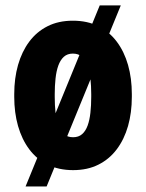

<svg xmlns="http://www.w3.org/2000/svg" viewBox="-20 -614 536 704"><path d="M422.9 -594.2 150.9 69.8H73.7L345.7 -594.2ZM32.2 -258.8V-269Q32.2 -326.7 46.1 -375.7Q60.1 -424.8 87.2 -461.2Q114.3 -497.6 154.3 -517.8Q194.3 -538.1 247.1 -538.1Q300.8 -538.1 340.8 -517.8Q380.9 -497.6 408.2 -461.2Q435.5 -424.8 449.5 -375.7Q463.4 -326.7 463.4 -269V-258.8Q463.4 -201.2 449.5 -152.1Q435.5 -103 408.2 -66.7Q380.9 -30.3 340.8 -10.3Q300.8 9.8 248 9.8Q195.3 9.8 154.8 -10.3Q114.3 -30.3 87.2 -66.7Q60.1 -103 46.1 -152.1Q32.2 -201.2 32.2 -258.8ZM180.7 -269V-258.8Q180.7 -227.5 183.6 -200.7Q186.5 -173.8 194.1 -153.6Q201.7 -133.3 214.6 -122.1Q227.5 -110.8 248 -110.8Q268.1 -110.8 281 -122.1Q293.9 -133.3 301.3 -153.6Q308.6 -173.8 311.5 -200.7Q314.5 -227.5 314.5 -258.8V-269Q314.5 -298.8 311.5 -325.9Q308.6 -353 301.3 -373.5Q293.9 -394 280.8 -405.8Q267.6 -417.5 247.1 -417.5Q227.1 -417.5 214.1 -405.8Q201.2 -394 193.8 -373.5Q186.5 -353 183.6 -325.9Q180.7 -298.8 180.7 -269Z"/></svg>

Font: Roboto Condensed ExtraBold
Style: Regular
Weight: 800
Designer: Christian Robertson
Foundry: Google
Version: Version 3.008; 2023